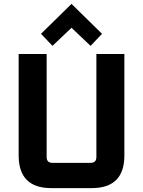

<svg xmlns="http://www.w3.org/2000/svg" viewBox="-20 -968 736 988"><path d="M76 -168V-690H220V-160Q220 -130 250 -130H446Q476 -130 476 -160V-690H620V-168Q620 0 452 0H244Q76 0 76 -168ZM191 -794 348 -948 505 -794 446 -732 348 -825 250 -732Z"/></svg>

Font: Oxanium ExtraLight
Style: Bold
Weight: 700
Version: Version 2.000